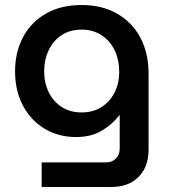

<svg xmlns="http://www.w3.org/2000/svg" viewBox="-20 -542 677 765"><path d="M146 203V105H402Q427 105 442 89.5Q457 74 457 49V-83H456Q424 -43 382.5 -19.5Q341 4 283 4Q213 4 158 -29Q103 -62 71.5 -121Q40 -180 40 -258Q40 -333 71 -392.5Q102 -452 161.5 -487Q221 -522 306 -522Q386 -522 446 -488Q506 -454 539 -392.5Q572 -331 572 -249V54Q572 123 532 163Q492 203 423 203ZM305 -94Q351 -94 384.5 -115.5Q418 -137 436.5 -173.5Q455 -210 455 -255Q455 -303 437 -341Q419 -379 385 -401.5Q351 -424 305 -424Q259 -424 225.5 -402Q192 -380 174 -342Q156 -304 156 -257Q156 -212 174 -175Q192 -138 225.5 -116Q259 -94 305 -94Z"/></svg>

Font: MuseoModerno Medium
Style: Regular
Weight: 500
Designer: Pablo Cosgaya, Héctor Gatti, Marcela Romero, and the Authors of The MuseoModerno Project.
Foundry: Omnibus-Type Team
Version: Version 1.001